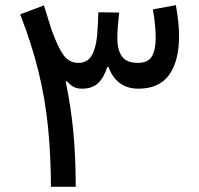

<svg xmlns="http://www.w3.org/2000/svg" viewBox="-20 -714 761 734"><path d="M390.1 -458Q377.9 -418.5 355.5 -396.7Q333 -375 293.5 -375Q273.4 -375 260.7 -382.3Q248 -389.6 235.4 -403.8L231.4 -400.9Q251.5 -304.2 260.5 -207.8Q269.5 -111.3 269.5 0H174.8Q174.3 -123 163.3 -230.7Q152.3 -338.4 126.7 -442.4Q101.1 -546.4 57.1 -659.2L147.9 -693.4L176.8 -600.6Q201.7 -532.2 223.1 -502.9Q244.6 -473.6 279.3 -473.6Q313 -473.6 329.3 -499.8Q345.7 -525.9 351.1 -575.7Q353 -600.6 354.2 -621.6Q355.5 -642.6 356 -667L435.5 -666Q432.6 -637.2 430.7 -615.2Q428.7 -593.3 428.7 -567.4Q428.7 -522.5 446.5 -498Q464.4 -473.6 506.8 -473.6Q546.4 -473.6 560.8 -498.8Q575.2 -523.9 575.2 -567.9Q575.2 -592.3 572.5 -620.4Q569.8 -648.4 564.5 -678.2L652.3 -694.3Q658.2 -661.1 661.4 -631.6Q664.6 -602.1 664.6 -576.7Q664.6 -481 626.7 -428Q588.9 -375 509.3 -375Q465.3 -375 436.8 -397.2Q408.2 -419.4 395 -458Z"/></svg>

Font: Estedad-FD Medium
Style: Regular
Weight: 500
Designer: Amin Abedi
Version: Version 7.3